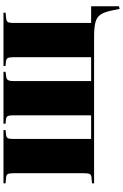

<svg xmlns="http://www.w3.org/2000/svg" viewBox="178 -739 708 1104"><g transform="rotate(-90 532.0 -187.0)"><path d="M1033 147 1024 104Q1015 59 1000 37Q985 15 955 7.5Q925 0 872 0H30V-12L64 -15Q78 -16 83 -24.5Q88 -33 88 -59V-462Q88 -488 83 -496.5Q78 -505 64 -506L30 -509V-521H336V-509L308 -506Q294 -504 289.5 -496Q285 -488 285 -462V-17H421V-463Q421 -487 416.5 -496Q412 -505 397 -507L373 -509V-521H671V-509L648 -506Q632 -505 625 -497Q618 -489 618 -463V-17H755V-463Q755 -487 750.5 -496Q746 -505 730 -507L705 -509V-521H1011V-509L982 -506Q964 -505 958 -497Q952 -489 952 -463V-17H1048V143Z"/></g></svg>

Font: Literata 72pt ExtraBold
Style: Regular
Weight: 800
Designer: Latin by Veronika Burian and Jose Scaglione. Greek by Irene Vlachou. Cyrillic by Vera Evstafieva.
Foundry: TypeTogether
Version: Version 3.002